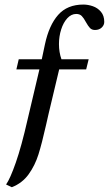

<svg xmlns="http://www.w3.org/2000/svg" viewBox="-20 -655 471 830"><path d="M179.2 -115.2Q182.6 -131.3 190.4 -164.6L235.8 -355H352.5L363.3 -398.9H245.6Q234.9 -429.2 234.9 -464.4Q234.9 -497.6 244.4 -527.6Q253.9 -557.6 271 -576.2Q288.1 -594.7 309.6 -594.7Q324.7 -594.7 333.5 -585.7Q342.3 -576.7 351.6 -559.1Q360.8 -542.5 368.9 -533.9Q377 -525.4 390.6 -525.4Q408.7 -525.4 419.7 -535.9Q430.7 -546.4 430.7 -560.1Q430.7 -587.4 416.3 -604.2Q401.9 -621.1 381.1 -628.2Q360.4 -635.3 340.3 -635.3Q271 -635.3 231.4 -590.6Q191.9 -545.9 174.3 -463.4L160.6 -398.9H61L50.8 -355H150.4L99.1 -137.7Q72.8 -22 48.3 47.9Q23.9 117.7 6.3 142.6L31.2 154.3Q76.2 136.7 103.8 98.4Q131.3 60.1 146.2 12.7Q161.1 -34.7 179.2 -115.2Z"/></svg>

Font: Radley
Style: Italic
Weight: 400
Italic angle: -12°
Designer: Vernon Adams
Foundry: Vernon Adams
Version: Version 1.003; ttfautohint (v1.6)